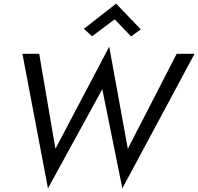

<svg xmlns="http://www.w3.org/2000/svg" viewBox="-20 -995 1087 1053"><path d="M609 -889 699 -795 752 -834 617 -975 440 -837 485 -796ZM681 -179 579 -739 284 -179 195 -700H103L243 38L541 -506L651 38L1047 -700H949Z"/></svg>

Font: Jost
Style: Italic
Weight: 400
Italic angle: -5°
Version: Version 3.710